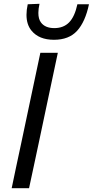

<svg xmlns="http://www.w3.org/2000/svg" viewBox="-20 -991 488 1011"><path d="M41.5 0Q54 -59.5 65.5 -114.5Q77 -169 91.5 -236L141.5 -472.5Q156 -541 168 -597.5Q180 -653.5 192.5 -713H284.5Q272 -653.5 260 -597.5Q248 -541 233.5 -472.5L183.5 -236Q169 -169 157.5 -114.2Q146 -59.5 133 0ZM264 -781.5Q185.5 -781.5 146 -829.5Q119.5 -861.5 119.5 -913Q119.5 -938.5 126 -968.5L188 -971Q182 -944 182 -923Q182 -891 195.5 -873Q217.5 -843 266 -843Q314.5 -843 344 -873.2Q373.5 -903.5 387.5 -968.5H448.5Q429 -876 386 -828.8Q343 -781.5 264 -781.5Z"/></svg>

Font: Heraclito
Style: Italic
Weight: 400
Italic angle: -12°
Designer: Kostas Bartsokas (font) & Cristiano Sobral (main changes)
Foundry: Kostas Bartsokas (font) & Cristiano Sobral (main changes)
Version: Version 1.00;July 8, 2020;FontCreator 13.0.0.2655 64-bit